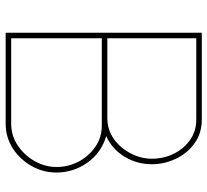

<svg xmlns="http://www.w3.org/2000/svg" viewBox="-48 -702 750 695"><g transform="rotate(90 327.5 -355.0)"><path d="M605 -184Q605 -135 581 -93Q557 -51 517 -25.5Q477 0 428 0H99V-710H413Q463 -710 499.5 -683.5Q536 -657 555.5 -615.5Q575 -574 575 -529Q575 -475 547.5 -430Q520 -385 473 -364Q534 -346 569.5 -295.5Q605 -245 605 -184ZM585 -184Q585 -227 565.5 -264Q546 -301 512 -324.5Q478 -348 435 -348H119V-20H428Q472 -20 507.5 -44Q543 -68 564 -105.5Q585 -143 585 -184ZM119 -690V-368H407Q451 -368 484 -392Q517 -416 536 -453Q555 -490 555 -529Q555 -572 537 -608.5Q519 -645 487 -667.5Q455 -690 413 -690Z"/></g></svg>

Font: Raleway Thin
Style: Regular
Weight: 100
Designer: Matt McInerney, Pablo Impallari, Rodrigo Fuenzalida
Foundry: Matt McInerney, Pablo Impallari, Rodrigo Fuenzalida
Version: Version 4.026